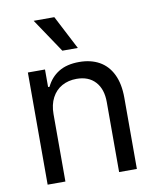

<svg xmlns="http://www.w3.org/2000/svg" viewBox="-85 -829 727 894"><g transform="rotate(-10 278.5 -381.5)"><path d="M151.4 0H67.4V-530.3H148.4V-447.3H155.3Q175.3 -489.7 213.6 -513.4Q252 -537.1 310.5 -537.1Q365.2 -537.1 405.3 -514.9Q445.3 -492.7 467.3 -447.8Q489.3 -402.8 489.3 -336.9V0H405.3V-331.1Q405.3 -392.6 373.5 -427.2Q341.8 -461.9 285.2 -461.9Q246.1 -461.9 215.8 -445.1Q185.5 -428.2 168.5 -395.8Q151.4 -363.3 151.4 -318.4ZM135.7 -762.7H233.4L316.4 -602.5H243.2Z"/></g></svg>

Font: Pretendard
Style: Regular
Weight: 400
Designer: Base glyphs from Inter by Rasmus Andersson; Hangeul glyphs from Noto Sans CJK(Source Han Sans) by Jang Soo-young and Kan
Foundry: Kil Hyung-jin
Version: Version 1.309